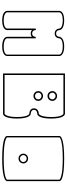

<svg xmlns="http://www.w3.org/2000/svg" viewBox="553 -1125 616 1762"><g transform="rotate(90 861.0 -244.0)"><path d="M494 0V-482V-488H493C489 -500 472 -525 407 -525C341 -525 324 -501 320 -488H318V-478C316 -468 311 -451 287 -451C256 -451 256 -481 256 -482C256 -485 253 -525 167 -525C82 -525 80 -485 80 -482V0C80 3 82 44 167 44C253 44 256 3 256 0V-230C263 -223 273 -218 287 -218C301 -218 311 -222 318 -229V0C318 3 321 44 407 44C490 44 494 4 494 0ZM332 -481V-482C333 -488 340 -512 407 -512C448 -512 466 -502 474 -494C481 -487 481 -482 481 -482V0C480 6 473 30 407 30C366 30 346 20 338 12C331 5 332 0 332 0V-264H318V-262C318 -261 318 -231 287 -231C257 -231 256 -260 256 -262V-266C252 -266 249 -264 245 -264H242V0C241 6 234 30 167 30C126 30 108 20 100 12C93 5 93 0 93 0V-482C94 -487 101 -512 167 -512C208 -512 227 -502 235 -494C242 -487 242 -482 242 -482C242 -482 243 -438 287 -438C325 -438 331 -468 332 -481Z M892 -416C892 -399 878 -386 861 -386C844 -386 830 -399 830 -416C830 -433 844 -446 861 -446C878 -446 892 -432 892 -416ZM906 -416C906 -440 886 -460 861 -460C836 -460 816 -440 816 -416C816 -392 836 -372 861 -372C886 -372 906 -392 906 -416ZM892 -287C892 -270 878 -257 861 -257C844 -257 830 -270 830 -287C830 -304 844 -317 861 -317C878 -317 892 -304 892 -287ZM906 -287C906 -311 886 -331 861 -331C836 -331 816 -311 816 -287C816 -263 836 -243 861 -243C886 -243 906 -263 906 -287ZM1035 12C1028 22 1024 22 1024 22H668V-518H1024C1029 -516 1054 -505 1054 -405C1054 -343 1043 -315 1035 -302C1028 -292 1024 -292 1024 -292C1007 -292 974 -283 974 -248C974 -214 1007 -205 1024 -205C1025 -205 1030 -203 1036 -194C1044 -181 1054 -153 1054 -91C1054 -29 1043 -1 1035 12ZM1068 -91C1068 -212 1030 -218 1024 -218C1022 -218 988 -219 988 -248C988 -277 1022 -278 1024 -278C1030 -278 1068 -284 1068 -405C1068 -526 1030 -532 1024 -532H654V36H1024C1030 36 1068 30 1068 -91Z M1467 -150C1467 -133 1452 -119 1435 -119C1418 -119 1403 -133 1403 -150C1403 -167 1418 -181 1435 -181C1452 -181 1467 -167 1467 -150ZM1480 -150C1480 -174 1460 -194 1435 -194C1410 -194 1390 -174 1390 -150C1390 -126 1410 -106 1435 -106C1460 -106 1480 -126 1480 -150ZM1629 -1C1628 2 1611 30 1435 30C1329 30 1281 20 1259 11C1248 7 1243 4 1241 0V-1V-481C1242 -484 1260 -512 1435 -512C1608 -512 1627 -484 1629 -481ZM1636 11C1641 6 1642 2 1642 0V-482C1642 -492 1629 -525 1435 -525C1237 -525 1228 -489 1228 -482V0C1228 10 1241 44 1435 44C1582 44 1623 24 1636 11Z"/></g></svg>

Font: Platiipus Light
Style: Light
Weight: 400
Version: Version 001.000